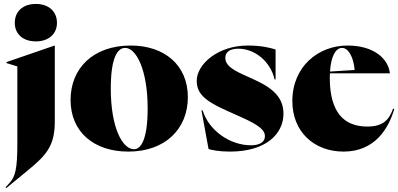

<svg xmlns="http://www.w3.org/2000/svg" viewBox="-20 -754 2020 974"><path d="M12 200 124 108C219 30 258 -18 258 -138V-523H257L13 -439V-434L68 -417V-28C68 104 58 144 25 178L8 196ZM55 -638C55 -583 95 -544 162 -544C228 -544 269 -583 269 -638C269 -695 228 -734 162 -734C95 -734 55 -695 55 -638Z M631 15C819 15 933 -101 933 -261C933 -424 814 -523 643 -523C452 -523 338 -407 338 -247C338 -84 457 15 631 15ZM542 -304C542 -462 576 -511 615 -511C671 -511 729 -400 729 -204C729 -46 695 3 660 3C600 3 542 -109 542 -304Z M1147 15C1328 15 1418 -74 1418 -177C1418 -256 1369 -305 1270 -350L1217 -374C1143 -407 1123 -431 1123 -461C1123 -488 1144 -507 1189 -507C1272 -507 1352 -443 1373 -351H1378V-503C1351 -511 1309 -523 1237 -523C1083 -523 978 -426 978 -345C978 -283 1013 -245 1127 -194L1203 -160C1302 -116 1324 -91 1324 -63C1324 -38 1304 -17 1253 -17C1147 -17 1040 -91 1008 -194H1002L1038 2C1056 7 1088 15 1147 15Z M1723 15C1883 15 1952 -104 1980 -201L1974 -203C1955 -149 1926 -112 1843 -112C1725 -112 1653 -184 1653 -359C1653 -367 1653 -375 1654 -382H1958C1950 -456 1877 -523 1743 -523C1594 -523 1463 -416 1463 -241C1463 -86 1573 15 1723 15ZM1654 -391C1659 -470 1684 -511 1715 -511C1749 -511 1774 -461 1779 -399Z"/></svg>

Font: Nyght Serif Dark
Style: Regular
Weight: 800
Designer: Maksym Kobuzan
Version: Version 0.410;Glyphs 3.1.2 (3151)